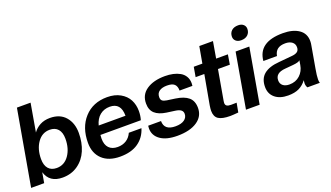

<svg xmlns="http://www.w3.org/2000/svg" viewBox="-67 -1209 2935 1702"><g transform="rotate(-20 1400.5 -358.5)"><path d="M297.9 9.8Q173.8 9.8 142.1 -97.2L125 0H2L127 -711.9H255.9L210 -446.8Q234.4 -482.4 275.1 -504.2Q315.9 -525.9 369.1 -525.9Q463.4 -525.9 514.6 -466.8Q565.9 -407.7 565.9 -314Q565.9 -222.7 534.9 -149.9Q503.9 -77.1 442.1 -33.7Q380.4 9.8 297.9 9.8ZM276.9 -87.9Q349.1 -87.9 393.1 -150.6Q437 -213.4 437 -306.2Q437 -365.2 409.7 -396.7Q382.3 -428.2 332 -428.2Q259.8 -428.2 215.8 -365.5Q171.9 -302.7 171.9 -210Q171.9 -150.9 199.2 -119.4Q226.6 -87.9 276.9 -87.9Z M840.8 9.8Q732.4 9.8 672.1 -47.4Q611.8 -104.5 611.8 -202.1Q611.8 -347.2 692.9 -436.5Q773.9 -525.9 908.7 -525.9Q980.5 -525.9 1032 -496.8Q1083.5 -467.8 1108.2 -420.7Q1132.8 -373.5 1132.8 -314Q1132.8 -270.5 1121.1 -231H739.7Q737.8 -218.8 737.8 -195.8Q737.8 -138.7 766.8 -108.4Q795.9 -78.1 848.6 -78.1Q895.5 -78.1 930.2 -100.1Q964.8 -122.1 982.9 -163.1H1102.1Q1077.1 -81.5 1011.5 -35.9Q945.8 9.8 840.8 9.8ZM901.9 -438Q847.7 -438 808.8 -406.7Q770 -375.5 753.9 -314.9H1006.8Q1006.8 -438 901.9 -438Z M1379.9 9.8Q1276.9 9.8 1220.2 -30.5Q1163.6 -70.8 1163.6 -138.2Q1163.6 -154.3 1165.5 -163.1H1286.6Q1286.6 -75.2 1392.6 -75.2Q1446.8 -75.2 1476.3 -96.2Q1505.9 -117.2 1505.9 -151.9Q1505.9 -174.8 1489 -188Q1472.2 -201.2 1435.5 -206.1L1357.9 -216.8Q1287.1 -227.1 1251 -259.8Q1214.8 -292.5 1214.8 -354Q1214.8 -437 1280.8 -481.4Q1346.7 -525.9 1454.6 -525.9Q1495.1 -525.9 1530 -518.3Q1564.9 -510.7 1594 -494.6Q1623 -478.5 1639.9 -450.4Q1656.7 -422.4 1656.7 -384.8Q1656.7 -376.5 1654.8 -360.8H1533.7Q1533.7 -400.9 1513.2 -420.9Q1492.7 -440.9 1442.9 -440.9Q1397.5 -440.9 1370.6 -422.6Q1343.8 -404.3 1343.8 -367.2Q1343.8 -343.8 1356.4 -333Q1369.1 -322.3 1397.9 -317.9L1474.6 -307.1Q1555.2 -295.4 1595 -261.2Q1634.8 -227.1 1634.8 -161.1Q1634.8 -81.5 1566.7 -35.9Q1498.5 9.8 1379.9 9.8Z M1879.9 4.9Q1804.2 4.9 1769.5 -17.8Q1734.9 -40.5 1734.9 -96.2Q1734.9 -113.3 1739.7 -145L1790 -423.8H1708L1724.1 -516.1H1805.2L1833 -671.9H1961.9L1935.1 -516.1H2045.9L2030.8 -423.8H1918.9L1869.1 -140.1Q1867.2 -128.4 1867.2 -122.1Q1867.2 -103 1879.6 -94.5Q1892.1 -85.9 1918.9 -85.9L1972.2 -86.9L1956.1 0Q1900.9 4.9 1879.9 4.9Z M2157.7 0H2028.8L2118.7 -516.1H2248ZM2200.7 -592.8Q2169.4 -592.8 2151.1 -608.9Q2132.8 -625 2132.8 -649.9Q2132.8 -684.6 2155.5 -705.8Q2178.2 -727.1 2218.8 -727.1Q2249.5 -727.1 2267.6 -710.9Q2285.6 -694.8 2285.6 -669.9Q2285.6 -635.7 2263.2 -614.3Q2240.7 -592.8 2200.7 -592.8Z M2425.3 9.8Q2347.2 9.8 2301.8 -28.1Q2256.3 -65.9 2256.3 -130.9Q2256.3 -209 2305.2 -249.3Q2354 -289.6 2449.7 -296.9L2570.3 -308.1Q2606 -310.5 2624.8 -323.7Q2643.6 -336.9 2643.6 -366.2Q2643.6 -397.9 2619.9 -416Q2596.2 -434.1 2556.6 -434.1Q2509.3 -434.1 2483.2 -414.1Q2457 -394 2449.7 -353H2321.3Q2336.4 -525.9 2566.4 -525.9Q2660.6 -525.9 2716.6 -487.5Q2772.5 -449.2 2772.5 -377Q2772.5 -356.4 2768.6 -338.9L2732.4 -131.8Q2720.7 -67.4 2720.7 -33.2Q2720.7 -11.2 2725.6 0H2608.4Q2596.7 -17.6 2596.7 -43Q2596.7 -53.7 2599.6 -70.8Q2568.8 -29.8 2527.8 -10Q2486.8 9.8 2425.3 9.8ZM2468.8 -78.1Q2527.8 -78.1 2567.6 -114.5Q2607.4 -150.9 2616.7 -208L2623.5 -250Q2611.3 -234.9 2556.6 -230L2479.5 -223.1Q2385.7 -215.8 2385.7 -146Q2385.7 -114.3 2408 -96.2Q2430.2 -78.1 2468.8 -78.1Z"/></g></svg>

Font: Creato Display
Style: Bold Italic
Weight: 700
Italic angle: -10°
Version: Version 1.000